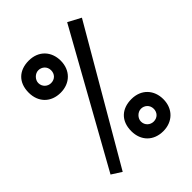

<svg xmlns="http://www.w3.org/2000/svg" viewBox="-191 -774 882 882"><g transform="rotate(-45 250.0 -333.5)"><path d="M312.5 -104.2C312.5 -125.3 332.5 -145.8 354.2 -145.8C375.8 -145.8 395.8 -129.7 395.8 -104.2C395.8 -80.3 379.2 -62.5 354.2 -62.5C332.5 -62.5 312.5 -79.1 312.5 -104.2ZM250 -104.2C250 -41.6 291.6 0 354.2 0C415 0 458.3 -41.6 458.3 -104.2C458.3 -163.3 419.2 -208.3 354.2 -208.3C292.5 -208.3 250 -171.7 250 -104.2ZM104.2 -562.5C104.2 -583.6 124.1 -604.2 145.8 -604.2C167.5 -604.2 187.5 -588.1 187.5 -562.5C187.5 -538.6 170.9 -520.8 145.8 -520.8C124.2 -520.8 104.2 -537.5 104.2 -562.5ZM41.7 -562.5C41.7 -499.9 83.3 -458.3 145.8 -458.3C206.7 -458.3 250 -500 250 -562.5C250 -621.7 210.9 -666.7 145.8 -666.7C84.1 -666.7 41.7 -630 41.7 -562.5ZM395.8 -666.7 41.7 -30.8 90 0 458.3 -633.3Z"/></g></svg>

Font: Amy Mono
Style: Regular
Weight: 400
Monospace: yes
Version: Version 001.000